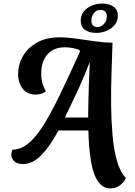

<svg xmlns="http://www.w3.org/2000/svg" viewBox="-20 -900 762 1080"><path d="M600 160Q543 160 512.5 85Q482 10 477 -166H309Q265 -87 230 -46.5Q195 -6 166 8.5Q137 23 112 23Q76 23 59.5 6.5Q43 -10 44 -32Q44 -46 50 -58Q96 -59 137.5 -91.5Q179 -124 221.5 -191Q264 -258 314.5 -362Q365 -466 430 -610L425 -620Q411 -625 389.5 -629.5Q368 -634 345 -634Q283 -634 248 -595Q213 -556 212 -493Q211 -465 217 -439Q223 -413 238 -387Q227 -377 211.5 -372.5Q196 -368 182 -368Q131 -368 105.5 -404Q80 -440 82 -491Q83 -539 109 -584.5Q135 -630 187 -660Q239 -690 317 -690Q357 -690 409.5 -682.5Q462 -675 516 -667.5Q570 -660 613 -660Q611 -590 607.5 -497Q604 -404 605 -308Q606 -220 613 -139Q620 -58 638 5Q656 68 688 101Q680 122 656.5 141Q633 160 600 160ZM345 -239H476Q476 -271 477 -320Q478 -369 480 -427.5Q482 -486 485 -547H483Q446 -451 409 -373Q372 -295 345 -239ZM522 -715Q481 -715 457.5 -732.5Q434 -750 434 -783Q434 -814 451.5 -835.5Q469 -857 496.5 -868.5Q524 -880 554 -880Q594 -880 618.5 -862.5Q643 -845 643 -811Q643 -781 625 -759.5Q607 -738 579.5 -726.5Q552 -715 522 -715ZM529 -748Q549 -748 565 -765.5Q581 -783 581 -808Q581 -844 544 -844Q523 -844 508.5 -826.5Q494 -809 494 -783Q494 -748 529 -748Z"/></svg>

Font: Sansita Swashed Medium
Style: Regular
Weight: 500
Designer: Pablo Cosgaya
Foundry: Omnibus-Type
Version: Version 1.003; ttfautohint (v1.8.3)